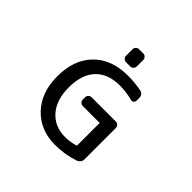

<svg xmlns="http://www.w3.org/2000/svg" viewBox="-218 -1205 1435 1435"><g transform="rotate(45 500.0 -487.0)"><path d="M479.5 -824.2Q465.8 -824.2 455.6 -834.5Q445.3 -844.7 445.3 -859.4V-927.7Q445.3 -941.4 455.6 -951.7Q465.8 -961.9 479.5 -961.9H524.4Q538.1 -961.9 548.3 -951.7Q558.6 -941.4 558.6 -927.7V-859.4Q558.6 -844.7 548.3 -834.5Q538.1 -824.2 524.4 -824.2ZM561.5 -763.7Q635.7 -763.7 704.1 -750Q719.7 -747.1 729 -734.9Q738.3 -722.7 738.3 -707V-675.8Q738.3 -663.1 728 -655.3Q717.8 -647.5 705.1 -651.4Q635.7 -668.9 571.3 -668.9Q445.3 -668.9 377.4 -596.7Q309.6 -524.4 309.6 -387.7Q309.6 -256.8 376 -181.6Q442.4 -106.4 551.8 -106.4Q604.5 -106.4 657.2 -122.1Q661.1 -123 661.1 -127V-359.4Q661.1 -364.3 657.2 -364.3H483.4Q468.8 -364.3 458.5 -374.5Q448.2 -384.8 448.2 -398.4V-421.9Q448.2 -436.5 458.5 -446.8Q468.8 -457 483.4 -457H739.3Q752.9 -457 763.2 -446.8Q773.4 -436.5 773.4 -421.9V-91.8Q773.4 -76.2 764.6 -63.5Q755.9 -50.8 741.2 -44.9Q645.5 -11.7 541 -11.7Q385.7 -11.7 288.1 -113.8Q190.4 -215.8 190.4 -387.7Q190.4 -562.5 289.6 -663.1Q388.7 -763.7 561.5 -763.7Z"/></g></svg>

Font: Gen Jyuu Gothic L Monospace Medium
Style: Regular
Weight: 500
Designer: [Source Han Sans]
Ryoko NISHIZUKA  (kana & ideographs); Paul D. Hunt (Latin, Greek & Cyrillic); Wenlong ZHANG  (bopomofo
Version: Version 1.002.20150607